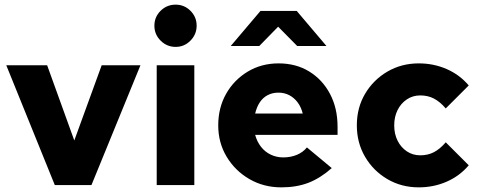

<svg xmlns="http://www.w3.org/2000/svg" viewBox="-20 -797 2056 827"><path d="M216 0 7 -516H183L300 -192L418 -516H585L374 0Z M655 0V-516H817V0ZM736.4 -595Q699 -595 672 -621.8Q645 -648.6 645 -686.3Q645 -724 671.8 -750.5Q698.6 -777 736.3 -777Q774 -777 800.5 -750.4Q827 -723.8 827 -686.4Q827 -649 800.4 -622Q773.8 -595 736.4 -595Z M1192 10Q1116 10 1054.5 -25.5Q993 -61 956.5 -121.5Q920 -182 920 -257Q920 -333 954 -393Q988 -453 1047 -488.5Q1106 -524 1180 -524Q1255 -524 1312 -489Q1369 -454 1401.5 -392.5Q1434 -331 1434 -251V-216H1079Q1087 -187 1104 -165Q1121 -143 1146 -131Q1171 -119 1200 -119Q1232 -119 1258.5 -130Q1285 -141 1302 -162L1409 -73Q1359 -29 1308 -9.5Q1257 10 1192 10ZM1079 -308H1284Q1277 -336 1262 -356Q1247 -376 1226 -387Q1205 -398 1179 -398Q1154 -398 1133.5 -387.5Q1113 -377 1099.5 -357Q1086 -337 1079 -308ZM1260 -599 1178 -682 1097 -599H974L1102 -750H1258L1386 -599Z M1784 10Q1709 10 1648.5 -25.5Q1588 -61 1552.5 -121.5Q1517 -182 1517 -257Q1517 -333 1552.5 -393Q1588 -453 1648.5 -488.5Q1709 -524 1784 -524Q1848 -524 1904 -499.5Q1960 -475 1999 -429L1900 -330Q1875 -359 1849 -372.5Q1823 -386 1790 -386Q1758 -386 1732.5 -369Q1707 -352 1692.5 -323Q1678 -294 1678 -257Q1678 -220 1692.5 -191Q1707 -162 1732.5 -145Q1758 -128 1790 -128Q1823 -128 1849 -141.5Q1875 -155 1900 -184L1999 -85Q1960 -39 1904 -14.5Q1848 10 1784 10Z"/></svg>

Font: Red Hat Text VF
Style: Regular
Weight: 300
Designer: Pentagram, MCKL
Foundry: Pentagram, MCKL
Version: Version 1.023